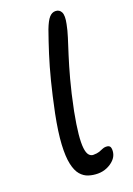

<svg xmlns="http://www.w3.org/2000/svg" viewBox="-148 -817 614 885"><g transform="rotate(-20 159.0 -374.5)"><path d="M173.2 11Q150 11 128.2 4.2Q106.4 -2.6 90.1 -21.5Q73.8 -40.4 65.9 -76.8Q58 -113.2 61.2 -171.8Q64.4 -230.4 81.6 -317Q99 -401.2 115.5 -465.7Q132 -530.2 149.3 -584.6Q166.6 -639 185.4 -692Q200 -730 213.4 -745Q226.8 -760 243.6 -760Q263.6 -760 272.1 -742.7Q280.6 -725.4 272.2 -685.8Q267 -658 256.5 -625.1Q246 -592.2 232 -548.3Q218 -504.4 201.4 -443.5Q184.8 -382.6 167.4 -297Q155 -232 150.9 -189.8Q146.8 -147.6 149.7 -122.7Q152.6 -97.8 161.5 -87.6Q170.4 -77.4 182.2 -77.4Q201 -77.4 212.1 -81.3Q223.2 -85.2 231.3 -89Q239.4 -92.8 248.8 -92.8Q266.4 -92.8 270.2 -82.1Q274 -71.4 271 -54.8Q267.4 -36.2 252.9 -21.5Q238.4 -6.8 217.6 2.1Q196.8 11 173.2 11Z"/></g></svg>

Font: Shantell Sans Light
Style: Italic
Weight: 300
Italic angle: -11°
Designer: Stephen Nixon, Anya Danilova, Shantell Martin
Foundry: Arrow Type
Version: Version 1.008;[ac192a2d6]